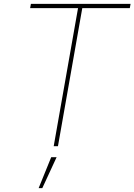

<svg xmlns="http://www.w3.org/2000/svg" viewBox="-20 -757 696 994"><path d="M258 0 384 -715H136L140 -737H656L652 -715H406L280 0ZM180 217 245 57H273L199 217Z"/></svg>

Font: Tomorrow Thin
Style: Italic
Weight: 250
Italic angle: -10°
Designer: Tony de Marco, Monica Rizzolli
Foundry: Just in Type
Version: Version 2.002